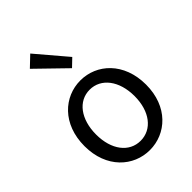

<svg xmlns="http://www.w3.org/2000/svg" viewBox="-252 -985 1111 1111"><g transform="rotate(-45 303.0 -429.5)"><path d="M208 -872 144 -811 319 -641 366 -686ZM303 13C436 13 555 -91 555 -271C555 -452 436 -557 303 -557C170 -557 51 -452 51 -271C51 -91 170 13 303 13ZM303 -63C210 -63 146 -146 146 -271C146 -396 210 -481 303 -481C396 -481 461 -396 461 -271C461 -146 396 -63 303 -63Z"/></g></svg>

Font: Spoqa Han Sans Neo
Style: Regular
Weight: 400
Designer: [Spoqa Han Sans Neo] Dong-huui Kim ___ Younghwa Kang ___ Yujin Lee ___ [Noto Sans] Ryoko NISHIZUKA ____ (kana & ideograp
Foundry: Spoqa (http://www.spoqa-han-sans.com)
Version: Version 1.100;hotconv 1.0.109;makeotfexe 2.5.65596